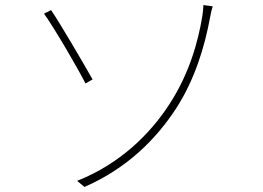

<svg xmlns="http://www.w3.org/2000/svg" viewBox="-20 -729 1040 759"><path d="M285 -14 314 10C483 -64 597 -179 676 -300C749 -413 789 -542 811 -663C812 -670 816 -689 821 -704L784 -709C784 -697 781 -673 780 -666C763 -563 728 -437 649 -316C572 -198 455 -82 285 -14ZM154 -675C195 -618 286 -462 318 -399L346 -415C312 -475 222 -630 182 -689Z"/></svg>

Font: Noto Sans CJK JP Thin
Style: Regular
Weight: 250
Designer: Ryoko NISHIZUKA (kana & ideographs); Paul D. Hunt (Latin, Greek & Cyrillic); Wenlong ZHANG (bopomofo); Sandoll Communica
Foundry: Adobe Systems Incorporated
Version: Version 1.004;PS 1.004;hotconv 1.0.82;makeotf.lib2.5.63406